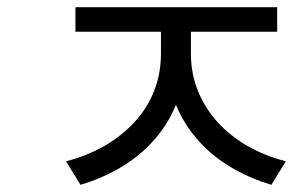

<svg xmlns="http://www.w3.org/2000/svg" viewBox="-20 -642 812 532"><path d="M426 -604H494V-494Q494 -423 472.5 -364.5Q451 -306 412 -260Q373 -214 320 -181.5Q267 -149 203 -130L163 -195Q221 -210 269 -237.5Q317 -265 352.5 -303.5Q388 -342 407 -390Q426 -438 426 -494ZM441 -604H509V-494Q509 -438 528.5 -390Q548 -342 583 -303.5Q618 -265 666 -237.5Q714 -210 772 -195L732 -130Q668 -149 615 -181.5Q562 -214 523 -260Q484 -306 462.5 -364.5Q441 -423 441 -494ZM189 -622H748V-554H189Z"/></svg>

Font: korean25
Style: Book
Weight: 400
Designer: Jelle Bosma - Monotype Design Team
Foundry: Monotype Imaging Inc.
Version: Version 2.003